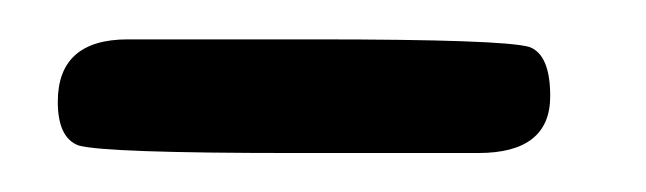

<svg xmlns="http://www.w3.org/2000/svg" viewBox="-20 -323 333 99"><path d="M263.7 -273.4Q263.7 -244.1 226.6 -244.1H130.9Q34.2 -244.1 20.5 -248Q9.8 -252 9.8 -270.5Q9.8 -302.7 45.9 -302.7H142.6Q239.3 -302.7 252.9 -298.8Q263.7 -294.9 263.7 -273.4Z"/></svg>

Font: otype
Style: Regular
Weight: 400
Designer: ironsmith
Version: 4